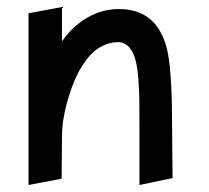

<svg xmlns="http://www.w3.org/2000/svg" viewBox="-20 -527 602 552"><path d="M380.9 4.9 476.1 -15.1 475.1 -127Q474.6 -208.5 473.9 -240Q473.1 -271.5 470 -314.7Q466.8 -357.9 460 -386.2Q431.6 -501 321.8 -501Q273.4 -501 230.7 -476.1Q188 -451.2 158.2 -408.2V-506.8L62 -488.8V4.9L157.2 -13.2L158.2 -134.8Q158.2 -177.2 171.4 -227.5Q184.6 -277.8 205.1 -318.8Q233.4 -369.6 261.7 -387.7Q290 -405.8 319.8 -405.8Q337.9 -405.8 351.1 -391.4Q364.3 -377 370.1 -352.1Q375.5 -332 377.9 -298.3Q380.4 -264.6 380.6 -240.7Q380.9 -216.8 380.9 -157.2Z"/></svg>

Font: Comic Neue Angular
Style: Bold
Weight: 700
Designer: Craig Rozynski
Foundry: Craig Rozynski
Version: Version 2.003